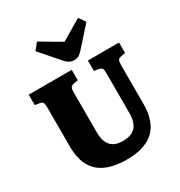

<svg xmlns="http://www.w3.org/2000/svg" viewBox="-226 -1141 1222 1307"><g transform="rotate(-30 385.0 -487.0)"><path d="M392 14Q305 14 247 -7Q189 -28 156 -65.5Q123 -103 109.5 -151.5Q96 -200 96 -253V-565Q96 -592 90 -602.5Q84 -613 62 -616L30 -621V-703H368V-621L333 -615Q315 -611 309 -600.5Q303 -590 303 -565V-249Q303 -205 315.5 -174Q328 -143 355.5 -126Q383 -109 429 -109Q479 -109 508 -127Q537 -145 549 -176.5Q561 -208 561 -249V-565Q561 -593 554.5 -603Q548 -613 526 -616L495 -621V-703H740V-621L706 -615Q687 -611 681 -600.5Q675 -590 675 -562V-258Q675 -165 643 -105Q611 -45 547.5 -15.5Q484 14 392 14ZM418 -751Q398 -751 380.5 -760Q363 -769 342 -794L218 -936L259 -988L421 -893L582 -988L618 -936L491 -794Q470 -770 455 -760.5Q440 -751 418 -751Z"/></g></svg>

Font: Literata 18pt ExtraBold
Style: Regular
Weight: 800
Designer: Latin by Veronika Burian and Jose Scaglione. Greek by Irene Vlachou. Cyrillic by Vera Evstafieva.
Foundry: TypeTogether
Version: Version 3.103;gftools[0.9.29]